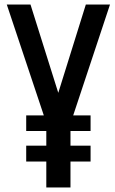

<svg xmlns="http://www.w3.org/2000/svg" viewBox="-20 -830 507 850"><path d="M185 0V-115H96V-185H185V-250H96V-319H174L10 -810H115L238 -419L360 -810H467L304 -319H381V-250H292V-185H381V-115H292V0Z"/></svg>

Font: Oswald
Style: Regular
Weight: 400
Designer: Vernon Adams
Foundry: Vernon Adams
Version: Version 4.103; ttfautohint (v1.8.3)